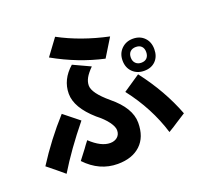

<svg xmlns="http://www.w3.org/2000/svg" viewBox="-146 -888 1213 1182"><g transform="rotate(-20 460.0 -297.0)"><path d="M580 -498Q413 -535 255 -624L334 -731Q475 -655 653 -617ZM779 -346Q733 -346 703.5 -375Q674 -404 674 -451Q674 -497 704 -526.5Q734 -556 779 -556Q825 -556 853.5 -527Q882 -498 882 -451Q882 -403 854 -374.5Q826 -346 779 -346ZM270 -22Q280 -37 302 -65Q371 0 430 0Q459 0 477.5 -16Q496 -32 496 -60Q496 -83 472 -116Q448 -149 403 -184Q293 -281 293 -372Q293 -465 372 -534L484 -482Q453 -451 439.5 -426.5Q426 -402 426 -377Q426 -328 520 -249Q634 -156 634 -59Q634 35 579.5 86Q525 137 430 137Q311 137 221 42Q246 8 270 -22ZM829 -451Q829 -475 816 -488.5Q803 -502 779 -502Q755 -502 741.5 -488.5Q728 -475 728 -451Q728 -427 742 -413Q756 -399 779 -399Q803 -399 816 -413Q829 -427 829 -451ZM857 22Q845 30 829.5 40Q814 50 795 61Q742 -112 624 -264L661 -289Q727 -334 735 -339Q855 -183 918 -17Q905 -9 857 22ZM310 -191Q192 -46 112 86L63 45L5 -2Q97 -146 210 -271Z"/></g></svg>

Font: BM Euljiro oraeorae
Style: Regular
Weight: 400
Designer: Bongjin Kim; Bomjun Kim; Myungsoo Han; Hyesun Chae; Mikyoung Jeong; Wujin Sim; Minjae Kang; Suwha Jang;
Foundry: Sandoll Inc.
Version: Version 1.000;hotconv 1.0.109;makeexe 2.5.65596